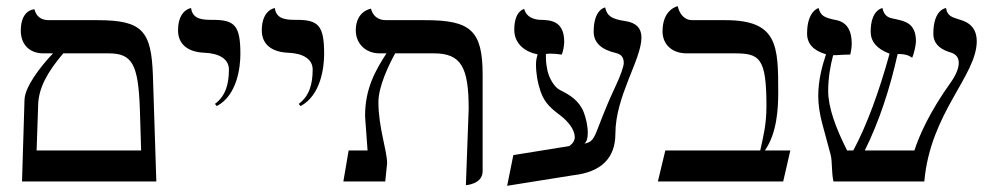

<svg xmlns="http://www.w3.org/2000/svg" viewBox="-20 -585 3201 619"><path d="M51 0H484L473 -341C468 -485 440 -520 294 -520H138C112 -520 97 -532 91 -555C91 -555 47 -555 47 -486C47 -445 72 -413 120 -413H151C110 -370 60 -305 59 -263ZM184 -413H330C406 -413 426 -379 431 -231L435 -100H98L103 -246C104 -300 132 -352 184 -413Z M679 -243C745 -278 755 -369 755 -411C755 -502 737 -521 667 -521C636 -521 601 -521 596 -559C596 -559 554 -554 554 -487C554 -443 585 -417 639 -415C688 -413 718 -394 718 -361C718 -315 708 -276 673 -250Z M949 -243C1015 -278 1025 -369 1025 -411C1025 -502 1007 -521 937 -521C906 -521 871 -521 866 -559C866 -559 824 -554 824 -487C824 -443 855 -417 909 -415C958 -413 988 -394 988 -361C988 -315 978 -276 943 -250Z M1482 12C1482 12 1536 9 1536 -33V-344C1536 -487 1497 -520 1351 -520H1225C1198 -520 1182 -534 1176 -557C1176 -557 1127 -550 1127 -487C1127 -446 1157 -413 1204 -413H1226C1191 -359 1157 -300 1157 -212C1157 -202 1163 -135 1165 -100H1104L1087 0H1222L1228 -58C1228 -101 1200 -173 1200 -256C1200 -306 1233 -375 1254 -413H1379C1467 -413 1491 -368 1491 -234Z M1713 -410C1710 -398 1708 -390 1708 -377C1708 -348 1714 -319 1718 -306C1730 -260 1749 -241 1785 -214C1813 -193 1833 -166 1833 -143C1833 -132 1827 -122 1815 -114L1635 -85L1615 14L1828 -20C1918 -30 1964 -75 1964 -154C1964 -275 2048 -393 2048 -464C2048 -494 2031 -512 1996 -517C1949 -524 1937 -535 1931 -561C1931 -561 1894 -556 1894 -483C1894 -448 1918 -425 1966 -414C1982 -410 1991 -401 1991 -382C1991 -372 1982 -344 1964 -306C1892 -152 1906 -130 1864 -122C1872 -128 1875 -141 1875 -157C1875 -179 1869 -205 1862 -223C1847 -261 1817 -279 1785 -295C1767 -304 1751 -332 1745 -357C1743 -368 1740 -382 1740 -399C1740 -404 1740 -408 1740 -411C1746 -412 1752 -412 1757 -412C1767 -412 1777 -411 1791 -409C1795 -417 1799 -438 1799 -450C1799 -519 1753 -520 1725 -521C1714 -521 1679 -523 1670 -556C1670 -556 1638 -551 1638 -489C1638 -446 1670 -418 1713 -410Z M2319 -520H2212C2185 -520 2170 -542 2165 -565C2165 -565 2116 -556 2116 -484C2116 -443 2145 -413 2194 -413H2348C2429 -413 2451 -399 2451 -243C2451 -181 2440 -142 2431 -100H2125L2101 0H2505L2528 -100H2446C2485 -156 2489 -234 2489 -289C2489 -438 2487 -520 2319 -520Z M3129 -452C3129 -509 3085 -518 3070 -523C3054 -529 3034 -531 3030 -559C3030 -559 2989 -556 2989 -476C2989 -448 3006 -429 3038 -418C3047 -415 3071 -411 3071 -382C3071 -365 3062 -343 3045 -319C2977 -224 2944 -149 2928 -100H2768C2814 -192 2849 -299 2874 -411C2896 -411 2907 -408 2921 -399C2926 -410 2933 -439 2933 -452C2933 -512 2894 -517 2869 -523C2853 -527 2832 -526 2825 -559C2825 -559 2787 -554 2787 -483C2787 -451 2807 -427 2848 -412C2814 -289 2775 -182 2731 -100H2711C2674 -173 2650 -239 2650 -292C2650 -334 2657 -373 2666 -407C2683 -407 2694 -409 2721 -409C2723 -415 2726 -433 2726 -444C2726 -487 2710 -513 2677 -520C2635 -528 2626 -535 2619 -559C2619 -559 2582 -550 2582 -477C2582 -444 2602 -422 2643 -410C2630 -371 2618 -325 2618 -276C2618 -216 2637 -168 2658 -86C2664 -61 2660 -33 2667 0H2960C2979 -221 3129 -341 3129 -452Z"/></svg>

Font: Libertinus Serif Display
Style: Regular
Weight: 400
Designer: Philipp H. Poll, Khaled Hosny
Foundry: Caleb Maclennan
Version: Version 7.050;RELEASE